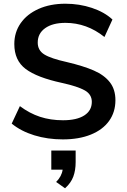

<svg xmlns="http://www.w3.org/2000/svg" viewBox="-20 -741 684 1033"><path d="M43 -76 87 -170Q139 -131 195.5 -112.5Q252 -94 319 -94Q393 -94 433.5 -120Q474 -146 474 -193Q474 -233 436.5 -254.5Q399 -276 313 -295Q179 -324 118 -370Q57 -416 57 -504Q57 -567 91 -616Q125 -665 187.5 -693Q250 -721 332 -721Q407 -721 474.5 -698.5Q542 -676 585 -636L542 -542Q447 -618 332 -618Q263 -618 223 -589.5Q183 -561 183 -512Q183 -470 218.5 -448Q254 -426 340 -407Q429 -386 485 -361.5Q541 -337 571 -298.5Q601 -260 601 -202Q601 -138 567 -90.5Q533 -43 469 -17Q405 9 318 9Q236 9 164.5 -13Q93 -35 43 -76ZM387 69V131Q387 175 374.5 209Q362 243 330 272L282 238Q312 208 317 172H256V69Z"/></svg>

Font: Muli
Style: Bold
Weight: 700
Designer: Vernon Adams
Foundry: Vernon Adams
Version: Version 2.001